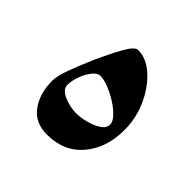

<svg xmlns="http://www.w3.org/2000/svg" viewBox="-107 -461 569 569"><g transform="rotate(45 177.5 -176.5)"><path d="M308.6 -165Q308.6 -89.8 267.6 -41.3Q226.6 7.3 155.3 7.3Q105 7.3 79.3 -28.6Q53.7 -64.5 53.7 -116.2Q53.7 -136.7 66.4 -171.4Q79.1 -206.1 98.6 -250.5Q118.2 -293.9 137 -327.6Q155.8 -361.3 169.9 -361.3Q204.1 -361.3 235.8 -333Q267.6 -304.7 288.1 -259.8Q308.6 -214.8 308.6 -165ZM267.1 -146.5Q267.1 -158.2 254.2 -172.1Q241.2 -186 221.4 -198.7Q201.7 -211.4 180.9 -219.7Q160.2 -228 145 -228Q132.3 -228 120.6 -213.1Q108.9 -198.2 101.6 -177.7Q94.2 -157.2 94.2 -139.6Q94.2 -121.1 119.9 -109.9Q145.5 -98.6 171.4 -98.6Q189.5 -98.6 211.9 -104.2Q234.4 -109.9 250.7 -120.6Q267.1 -131.3 267.1 -146.5Z"/></g></svg>

Font: Scheherazade New Rohingya
Style: Regular
Weight: 400
Designer: SIL International
Foundry: SIL International
Version: Version 3.000 ; LngRng